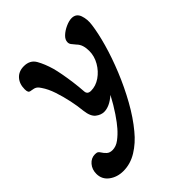

<svg xmlns="http://www.w3.org/2000/svg" viewBox="-228 -517 904 904"><g transform="rotate(-45 224.5 -65.0)"><path d="M66 276Q25 276 -4.5 254Q-34 232 -34 195Q-34 166 -16.5 145.5Q1 125 27 125Q39 125 44 129Q49 133 52 138Q60 151 70.5 160.5Q81 170 99 170Q123 170 145.5 153Q168 136 187 114Q204 95 228 59.5Q252 24 276 -21Q254 -2 235 6.5Q216 15 199 15Q178 15 158 -0.5Q138 -16 133 -59Q130 -92 121.5 -132Q113 -172 100.5 -209.5Q88 -247 70 -273Q63 -285 54 -291Q45 -297 28 -299Q16 -300 12.5 -306Q9 -312 9 -325Q9 -361 29 -383Q49 -405 83 -405Q124 -405 142 -373.5Q160 -342 173 -297Q178 -279 183.5 -249.5Q189 -220 193.5 -186Q198 -152 200 -121Q201 -99 225 -99Q257 -99 286 -119Q315 -139 333.5 -171Q352 -203 352 -238Q352 -258 347 -274Q342 -290 330 -302Q320 -314 314 -321.5Q308 -329 308 -339Q308 -356 324 -371Q340 -386 362.5 -396Q385 -406 402 -406Q432 -406 442 -377.5Q452 -349 447 -315Q441 -268 423 -204Q405 -140 376.5 -70Q348 0 311.5 65.5Q275 131 234 180Q199 223 156 249.5Q113 276 66 276Z"/></g></svg>

Font: Akaya Kanadaka
Style: Regular
Weight: 400
Designer: Vaishnavi Murthy Yerkadithaya, Juan Luis Blanco Aristondo
Version: Version 1.002; ttfautohint (v1.8.3)